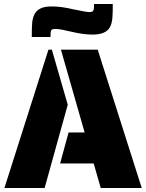

<svg xmlns="http://www.w3.org/2000/svg" viewBox="-20 -935 727 955"><path d="M221 -688H238L317 -414L202 0H2ZM446 -122H279L321 -276H401L283 -688H466L685 0H481ZM151 -863Q161 -883 181.5 -893Q202 -903 238 -903Q285 -903 343 -889Q357 -886 368.5 -884Q380 -882 389 -880Q412 -875 425 -875Q441 -875 444.5 -883Q448 -891 448 -915H541Q541 -870 539 -846Q537 -822 529 -804Q510 -763 441 -763Q394 -763 336 -777L290 -787Q271 -791 254 -791Q238 -791 234.5 -783.5Q231 -776 231 -751H138Q138 -797 140 -821Q142 -845 151 -863Z"/></svg>

Font: Saira Stencil One
Style: Regular
Weight: 400
Designer: Hector Gatti with collaboration of the Omnibus-Type team
Foundry: Omnibus-Type
Version: Version 1.004